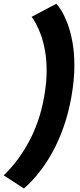

<svg xmlns="http://www.w3.org/2000/svg" viewBox="-59 -792 441 1052"><path d="M72 240.5Q87 228.5 112.8 202Q138.5 175.5 169.2 134.5Q200 93.5 231.2 36.5Q262.5 -20.5 289.2 -95.5Q316 -170.5 332.5 -263Q348.5 -356 348.5 -431Q348.5 -506 337.5 -564.2Q326.5 -622.5 310.2 -664.8Q294 -707 277.5 -733.2Q261 -759.5 250 -771.5L114.5 -700Q124.5 -687 138.2 -662Q152 -637 165.5 -599.8Q179 -562.5 187.8 -513.2Q196.5 -464 196.5 -401.5Q196.5 -339 183 -263Q170 -188 148 -126.2Q126 -64.5 99.8 -16Q73.5 32.5 47.2 69Q21 105.5 -1.5 130.2Q-24 155 -39 168.5Z"/></svg>

Font: Anybody
Style: Bold Italic
Weight: 700
Italic angle: -10°
Designer: Tyler Finck
Foundry: Etcetera Type Company
Version: Version 1.113;gftools[0.9.25]